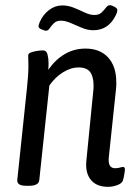

<svg xmlns="http://www.w3.org/2000/svg" viewBox="-20 -717 525 743"><path d="M398 6Q354 6 332 -20.5Q310 -47 314 -93L341 -365Q342 -371 342 -376.5Q342 -382 342 -387Q342 -420 329 -438Q316 -456 284 -456Q254 -456 223.5 -437Q193 -418 171 -386L132 -20Q130 2 92 2H81Q44 2 47 -22L84 -373Q90 -427 90 -463Q90 -477 89.5 -486Q89 -495 89 -502Q89 -510 99.5 -514Q110 -518 123.5 -520Q137 -522 146 -522Q160 -522 164 -506Q168 -490 168 -470Q168 -459 167 -447Q193 -485 229.5 -507Q266 -529 311 -529Q367 -529 398.5 -494.5Q430 -460 430 -399Q430 -393 430 -386.5Q430 -380 429 -373L401 -108Q397 -66 425 -66Q436 -66 444 -68.5Q452 -71 457 -71Q465 -71 463 -55Q462 -46 459.5 -34Q457 -22 455 -17Q451 -7 433.5 -0.5Q416 6 398 6ZM158 -598Q154 -598 141.5 -603Q129 -608 129 -615Q129 -620 134 -632Q146 -660 169.5 -678Q193 -696 221 -696Q244 -696 266 -687Q288 -678 308 -668.5Q328 -659 346 -659Q363 -659 373 -668.5Q383 -678 390 -687.5Q397 -697 406 -697Q411 -697 422.5 -691Q434 -685 434 -679Q434 -676 433.5 -672.5Q433 -669 429 -660Q401 -600 341 -600Q319 -600 296.5 -609.5Q274 -619 253.5 -628Q233 -637 215 -637Q199 -637 189 -627.5Q179 -618 172.5 -608Q166 -598 158 -598Z"/></svg>

Font: Asap Condensed Condensed Regular
Style: Italic
Weight: 400
Width: 3
Italic angle: -6°
Designer: Pablo Cosgaya
Foundry: Omnibus-Type
Version: Version 3.001; ttfautohint (v1.8.4.7-5d5b)